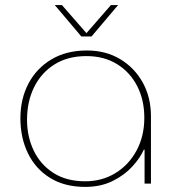

<svg xmlns="http://www.w3.org/2000/svg" viewBox="-20 -720 678 753"><path d="M314 13Q233 13 176 -22.5Q119 -58 89.5 -119Q60 -180 60 -256Q60 -332 91.5 -392Q123 -452 181.5 -487Q240 -522 321 -522Q395 -522 451.5 -488Q508 -454 540 -396Q572 -338 572 -264V0H547V-133H544Q530 -101 499 -67Q468 -33 421.5 -10Q375 13 314 13ZM314 -9Q380 -9 432.5 -41Q485 -73 515.5 -129.5Q546 -186 546 -258Q546 -328 518 -382.5Q490 -437 439 -468.5Q388 -500 319 -500Q246 -500 194 -467.5Q142 -435 114 -378.5Q86 -322 86 -250Q86 -184 112.5 -129Q139 -74 190 -41.5Q241 -9 314 -9ZM299 -577 195 -700H223L319 -590L415 -700H443L339 -577Z"/></svg>

Font: MuseoModerno Thin
Style: Regular
Weight: 100
Designer: Pablo Cosgaya, Héctor Gatti, Marcela Romero, and the Authors of The MuseoModerno Project.
Foundry: Omnibus-Type Team
Version: Version 1.003